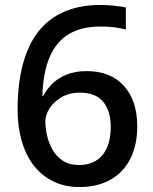

<svg xmlns="http://www.w3.org/2000/svg" viewBox="-20 -745 618 775"><path d="M51 -303Q51 -379 63 -444.5Q75 -510 100 -561.5Q125 -613 164.5 -649.5Q204 -686 259.5 -705.5Q315 -725 388 -725Q413 -725 440.5 -722Q468 -719 488 -715V-626Q469 -631 444 -634.5Q419 -638 386 -638Q310 -638 259 -608Q208 -578 181 -516Q154 -454 151 -358H155Q168 -384 190.5 -406.5Q213 -429 247.5 -443.5Q282 -458 330 -458Q426 -458 480 -398.5Q534 -339 534 -235Q534 -160 506.5 -105Q479 -50 426.5 -20Q374 10 301 10Q241 10 194.5 -13Q148 -36 116 -77.5Q84 -119 67.5 -176.5Q51 -234 51 -303ZM299 -79Q360 -79 393.5 -119Q427 -159 427 -233Q427 -297 396.5 -334Q366 -371 303 -371Q259 -371 228 -352.5Q197 -334 180 -307.5Q163 -281 163 -254Q163 -230 169.5 -200Q176 -170 191 -142.5Q206 -115 232.5 -97Q259 -79 299 -79Z"/></svg>

Font: Noto Sans Hebrew Thin Medium
Style: Regular
Weight: 500
Version: Version 3.001